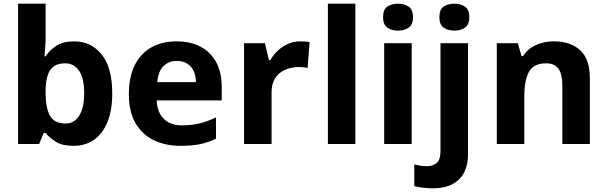

<svg xmlns="http://www.w3.org/2000/svg" viewBox="-20 -780 3290 1040"><path d="M227 -583Q227 -552 225 -522Q223 -492 221 -475H227Q249 -509 286 -532.5Q323 -556 382 -556Q474 -556 531 -484.5Q588 -413 588 -274Q588 -181 561.5 -117.5Q535 -54 488 -22Q441 10 378 10Q318 10 283.5 -11.5Q249 -33 227 -60H217L192 0H78V-760H227ZM334 -437Q295 -437 272 -421Q249 -405 238.5 -372.5Q228 -340 227 -291V-275Q227 -196 250.5 -153.5Q274 -111 336 -111Q382 -111 409 -153.5Q436 -196 436 -276Q436 -356 408.5 -396.5Q381 -437 334 -437Z M936 -556Q1012 -556 1066.5 -527Q1121 -498 1151 -443Q1181 -388 1181 -308V-236H829Q831 -173 866.5 -137Q902 -101 965 -101Q1018 -101 1061 -111.5Q1104 -122 1150 -144V-29Q1110 -9 1065.5 0.5Q1021 10 958 10Q876 10 813 -20.5Q750 -51 714 -113Q678 -175 678 -269Q678 -365 710.5 -428.5Q743 -492 801 -524Q859 -556 936 -556ZM937 -450Q894 -450 865.5 -422Q837 -394 832 -335H1041Q1041 -368 1029.5 -394Q1018 -420 995 -435Q972 -450 937 -450Z M1607 -556Q1618 -556 1633 -555Q1648 -554 1657 -552L1646 -412Q1639 -414 1625.5 -415.5Q1612 -417 1602 -417Q1573 -417 1546 -409.5Q1519 -402 1497.5 -386Q1476 -370 1463.5 -343.5Q1451 -317 1451 -278V0H1302V-546H1415L1437 -454H1444Q1460 -482 1484 -505Q1508 -528 1539.5 -542Q1571 -556 1607 -556Z M1905 0H1756V-760H1905Z M2210 -546V0H2061V-546ZM2136 -760Q2169 -760 2193 -744.5Q2217 -729 2217 -686.8Q2217 -646 2193 -630Q2169 -614 2136 -614Q2101.7 -614 2078.4 -630Q2055 -646 2055 -686.8Q2055 -729 2078.4 -744.5Q2101.7 -760 2136 -760Z M2322 240Q2297 240 2269.5 236.5Q2242 233 2224 228V111Q2242 115 2258 117.5Q2274 120 2294 120Q2324 120 2345 103Q2366 86 2366 37V-546H2515V59Q2515 109 2496 150Q2477 191 2434.5 215.5Q2392 240 2322 240ZM2360 -687Q2360 -729 2383.5 -744.5Q2407 -760 2441 -760Q2474 -760 2498 -744.5Q2522 -729 2522 -687Q2522 -646 2498 -630Q2474 -614 2441 -614Q2407 -614 2383.5 -630Q2360 -646 2360 -687Z M2981 -556Q3069 -556 3122 -508.5Q3175 -461 3175 -356V0H3026V-319Q3026 -378 3005 -407.5Q2984 -437 2938 -437Q2870 -437 2845 -390.5Q2820 -344 2820 -257V0H2671V-546H2785L2805 -476H2813Q2831 -504 2857 -521.5Q2883 -539 2915 -547.5Q2947 -556 2981 -556Z"/></svg>

Font: Noto Sans Gujarati
Style: Regular
Weight: 400
Designer: Jelle Bosma - Monotype Design Team, Universal Thirst
Foundry: Monotype Imaging Inc.
Version: Version 2.102